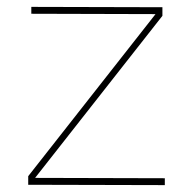

<svg xmlns="http://www.w3.org/2000/svg" viewBox="-20 -537 550 558"><path d="M71 -517 452 -516V-491L82 -20L459 -19V1L62 0V-25L432 -496L71 -497Z"/></svg>

Font: TypoPRO Montserrat
Style: Regular
Weight: 250
Designer: Julieta Ulanovsky
Foundry: Julieta Ulanovsky
Version: Version 6.001